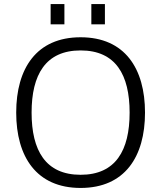

<svg xmlns="http://www.w3.org/2000/svg" viewBox="-20 -917 794 948"><path d="M378 -668C551 -668 620 -548 620 -361C620 -174 551 -54 378 -54C205 -54 136 -174 136 -361C136 -548 205 -668 378 -668ZM696 -361C696 -579 596 -733 378 -733C160 -733 60 -579 60 -361C60 -143 160 11 378 11C596 11 696 -143 696 -361ZM230 -797H298V-897H230ZM431 -797H498V-897H431Z"/></svg>

Font: Perun Light
Style: Regular
Weight: 300
Foundry: Copyright (c) Stefan Peev, Context Ltd, 2016
Version: Version 1.089